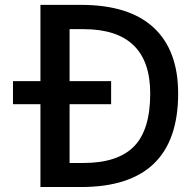

<svg xmlns="http://www.w3.org/2000/svg" viewBox="-20 -751 770 772"><path d="M259.8 -424.8H426.8V-332H259.8V-95.7H315.4Q453.1 -95.7 518.6 -162.1Q584 -228.5 584 -375Q584 -633.8 315.4 -633.8H259.8ZM32.2 -332V-424.8H142.6V-731.4H305.7Q499 -731.4 597.7 -640.1Q696.3 -548.8 696.3 -375Q696.3 1 305.7 1H142.6V-332Z"/></svg>

Font: Gen Shin Gothic Medium
Style: Regular
Weight: 500
Designer: [Source Han Sans]
Ryoko NISHIZUKA  (kana & ideographs); Paul D. Hunt (Latin, Greek & Cyrillic); Wenlong ZHANG  (bopomofo
Version: Version 1.002.20150607